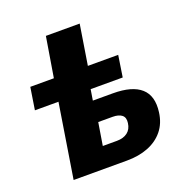

<svg xmlns="http://www.w3.org/2000/svg" viewBox="-127 -820 898 934"><g transform="rotate(-20 322.0 -352.5)"><path d="M97 0 158 -383H36L54 -498H176L210 -705H385L352 -498H509L492 -387H326L317 -331H421Q520 -331 565.5 -290.5Q611 -250 600 -168Q593 -113 562.5 -75.5Q532 -38 483.5 -19Q435 0 373 0ZM287 -107H360Q394 -107 415 -123Q436 -139 440 -170Q444 -198 428 -211Q412 -224 380 -224H306Z"/></g></svg>

Font: Nunito Sans 10pt SemiCondensed Black
Style: Italic
Weight: 900
Width: 4
Italic angle: -9°
Designer: Vernon Adams
Foundry: Vernon Adams
Version: Version 3.101;gftools[0.9.27]